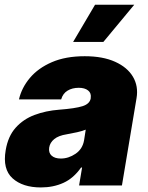

<svg xmlns="http://www.w3.org/2000/svg" viewBox="-20 -793 631 821"><path d="M154.8 8.5Q77.1 8.5 33.7 -30.5Q-9.6 -69.6 4.3 -150.6Q14.2 -210.2 46.9 -246.8Q79.5 -283.4 127.8 -301.5Q176.1 -319.6 233 -323.9Q302.2 -329.2 332.9 -339Q363.6 -348.7 367.9 -372.2V-373.6Q371.1 -394.9 356.7 -406.2Q342.3 -417.6 316.8 -417.6Q289.1 -417.6 269 -405.5Q248.9 -393.5 241.5 -367.9H61.1Q72.4 -417.6 107.8 -459.7Q143.1 -501.8 201.9 -527.2Q260.7 -552.6 342.3 -552.6Q419.7 -552.6 472.3 -528.8Q524.9 -505 548.7 -464.5Q572.4 -424 563.9 -373.6L501.4 0H318.2L331 -76.7H326.7Q294.7 -30.9 251.4 -11.2Q208.1 8.5 154.8 8.5ZM240.1 -115.1Q273.1 -115.1 303.1 -135.5Q333.1 -155.9 339.5 -193.2L346.6 -238.6Q330.6 -232.2 309.8 -227.6Q289.1 -223 265.6 -218.8Q230.5 -213.4 212 -198.3Q193.5 -183.2 190.3 -161.9Q187.1 -139.6 200.8 -127.3Q214.5 -115.1 240.1 -115.1ZM292.6 -613.6 386.4 -772.7H554L421.9 -613.6Z"/></svg>

Font: Inter UI Black
Style: Italic
Weight: 900
Italic angle: -9.39999°
Designer: Rasmus Andersson
Foundry: rsms
Version: 3.2;8d6f07862